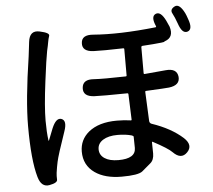

<svg xmlns="http://www.w3.org/2000/svg" viewBox="-58 -885 1116 1007"><g transform="rotate(-5 500.0 -381.0)"><path d="M162 58Q119 66 103 10Q77 -80 77 -260Q77 -396 112 -624Q116 -653 119 -682L121 -699Q128 -761 181 -749Q234 -738 228.5 -722Q223 -706 220.5 -690Q218 -674 211 -644Q203 -604 188 -486Q171 -354 171 -280Q171 -221 177 -176Q178 -171 180 -176L204 -237Q227 -292 255 -282Q284 -271 264 -215Q222 -94 215 -60Q209 -32 205 -3Q203 13 204 32Q206 50 162 58ZM403 10Q346 -30 346 -102Q346 -164 394 -204Q448 -248 543 -248Q584 -248 616 -243Q621 -242 621 -247L616 -381Q616 -386 611 -386Q475 -384 437 -386Q377 -389 380 -434Q383 -480 443 -475Q490 -472 610 -475Q615 -475 615 -480V-618Q615 -623 610 -623Q501 -620 453 -622Q393 -625 396 -669Q398 -713 459 -708Q595 -697 788 -718Q793 -719 791 -724Q768 -776 795 -788Q822 -800 848 -746Q860 -721 862 -715Q880 -658 831 -641Q826 -639 826 -637.5Q826 -636 768 -631L711 -627Q705 -626 705 -620V-484Q705 -479 710 -479L821 -489Q881 -495 886 -449Q890 -404 831 -397Q815 -395 710 -390Q705 -390 705 -385L712 -231Q713 -220 723 -216Q824 -182 886 -126Q930 -85 896 -50Q862 -15 820 -58Q800 -79 721 -121Q717 -123 717 -118Q718 -91 718 -60Q718 -26 699 -10Q676 10 653 29Q631 47 543.5 47Q456 47 403 10ZM534 -41Q625 -41 625 -97Q625 -127 624 -156Q624 -161 614 -164Q582 -173 540 -173Q492 -173 463.5 -155Q435 -137 435 -106.5Q435 -76 461.5 -58.5Q488 -41 534 -41ZM954 -681Q925 -671 906 -728Q894 -762 882.5 -783Q871 -804 897 -818Q923 -832 950 -778Q955 -768 962 -747Q983 -691 954 -681Z"/></g></svg>

Font: Resource Han Rounded CN Medium
Style: Regular
Weight: 500
Designer: Cyano Hao (round all glyphs); Ryoko NISHIZUKA 西塚涼子 (kana, bopomofo & ideographs); Paul D. Hunt (Latin, Greek & Cyrillic)
Foundry: Cyano Hao
Version: 0.990